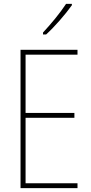

<svg xmlns="http://www.w3.org/2000/svg" viewBox="-20 -971 472 991"><path d="M351 -944V-951H321C288 -901 247 -852 202 -803V-793H218C261 -832 317 -896 351 -944ZM380 0V-25H112V-363H364V-388H112V-689H380V-714H86V0Z"/></svg>

Font: Noto Sans Arabic UI Cn Th
Style: Regular
Weight: 100
Width: 3
Designer: Monotype Design Team, Nadine Chahine and Nizar Qandah
Foundry: Monotype Imaging Inc.
Version: Version 2.010